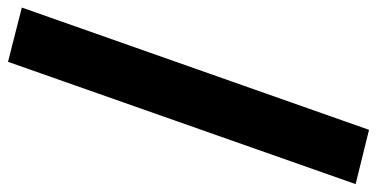

<svg xmlns="http://www.w3.org/2000/svg" viewBox="-260 -600 973 496"><g transform="rotate(90 227.0 -352.5)"><path d="M314.9 -818.8 455.1 -784.2 139.2 113.8 -1 78.1Z"/></g></svg>

Font: Fira Sans Compressed ExtraBold
Style: Italic
Weight: 800
Width: 3
Italic angle: -8°
Designer: Carrois Corporate & Edenspiekermann AG
Foundry: Carrois Corporate GbR & Edenspiekermann AG
Version: Version 4.203;PS 004.203;hotconv 1.0.88;makeotf.lib2.5.64775